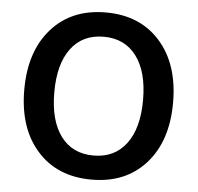

<svg xmlns="http://www.w3.org/2000/svg" viewBox="-52 -783 871 846"><g transform="rotate(5 383.0 -359.5)"><path d="M623 -89.8Q534.2 9.8 382.8 9.8Q231.4 9.8 142.6 -89.8Q53.7 -189.5 53.7 -359.4Q53.7 -529.3 142.6 -629.4Q231.4 -729.5 382.8 -729.5Q534.2 -729.5 623 -629.4Q711.9 -529.3 711.9 -359.4Q711.9 -189.5 623 -89.8ZM382.8 -96.7Q475.6 -96.7 527.3 -165.5Q579.1 -234.4 579.1 -359.4Q579.1 -484.4 527.3 -553.2Q475.6 -622.1 382.8 -622.1Q289.1 -622.1 237.8 -553.2Q186.5 -484.4 186.5 -359.4Q186.5 -234.4 237.8 -165.5Q289.1 -96.7 382.8 -96.7Z"/></g></svg>

Font: Min Sans SemiBold
Style: Regular
Weight: 600
Designer: Jinseong-Kim, NotoSansCJK, Nunito
Foundry: Jinseong-Kim
Version: Version 1.400;Glyphs 3.1.2 (3151)